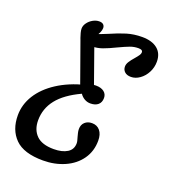

<svg xmlns="http://www.w3.org/2000/svg" viewBox="-165 -512 699 792"><g transform="rotate(20 184.0 -116.5)"><path d="M-47.6 52.5Q-47.6 5.2 -21.3 -36.9Q5 -78.9 54.3 -110.9Q103.7 -142.9 172 -160.5L154.4 -144.4L88.6 -328.5Q87.7 -331.8 86.1 -335Q82.8 -344.6 80 -354.9Q77.2 -365.3 77.2 -373.3Q77.2 -386.3 86.1 -398.5Q94.9 -410.7 108.6 -418.4Q122.3 -426.1 136.2 -426.1Q148.3 -426.1 154.3 -420.5Q160.4 -414.8 160.4 -405.1Q160.4 -396.3 155.2 -384.6Q149.9 -372.9 140.3 -360L140 -371.5Q151.8 -375.9 163.8 -380.6Q175.7 -385.2 187.9 -390.2Q226.7 -407.4 257.9 -416.8Q289 -426.1 324.7 -426.1Q367.6 -426.1 391.8 -406.6Q416 -387 416 -350.5Q416 -325.4 404.5 -303.4Q393 -281.4 374.5 -268.4Q356 -255.3 336.3 -255.3Q318.5 -255.3 308.7 -264.3Q298.9 -273.3 298.9 -287.3Q298.9 -298 305.9 -309Q312.8 -320 325 -333.8Q334.8 -345.1 339.6 -352.4Q344.5 -359.7 344.5 -365.4Q344.5 -371.8 339.8 -374.6Q335 -377.4 325.5 -377.4Q307.3 -377.4 289.9 -371Q272.5 -364.6 242.1 -350.2Q210.7 -334.8 188 -326.7Q165.4 -318.6 141.2 -318.6Q115.7 -318.6 98.9 -325.4L139.3 -357.2L213.5 -147.9L190.6 -170.2Q202.7 -172.6 213.9 -172.6Q236.5 -172.6 249.4 -162.5Q262.3 -152.4 262.3 -135.4Q262.3 -116.2 250.2 -105.7Q238.2 -95.2 216.5 -95.2Q202.7 -95.2 190.7 -102Q178.6 -108.8 170.4 -121Q102.4 -89.3 70.3 -48.7Q38.2 -8.1 38.2 43.7Q38.2 84.7 62.6 109.1Q87.1 133.5 138.8 133.5Q175.9 133.5 198.1 119.6Q220.3 105.8 220.3 78.4Q220.3 72.7 218.5 66.3Q216.7 59.8 214.9 53.4Q212.9 46 210.7 37.1Q208.5 28.2 208.5 19.9Q208.5 1 220.6 -10.2Q232.7 -21.4 251.8 -21.4Q274.1 -21.4 287.1 -5.6Q300.1 10.2 300.1 38Q300.1 84.3 275.3 119.6Q250.5 154.8 207.5 173.8Q164.5 192.7 113.2 192.7Q28.5 192.7 -9.6 154.4Q-47.6 116.1 -47.6 52.5Z"/></g></svg>

Font: Playfair Micro SmCond SmLight
Style: Italic
Weight: 360
Width: 4
Italic angle: -15.6°
Designer: Claus Eggers Sørensen
Foundry: Claus Eggers Sørensen
Version: Version 2.203;Glyphs 3.3 (3326)